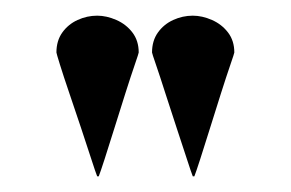

<svg xmlns="http://www.w3.org/2000/svg" viewBox="-20 -720 371 245"><path d="M52 -653Q52 -652 56.5 -637.5Q61 -623 68.5 -601Q76 -579 83.5 -556.5Q91 -534 96.5 -517Q102 -500 104 -495H106Q108 -500 113.5 -517Q119 -534 126 -556.5Q133 -579 140 -601Q147 -623 152 -637.5Q157 -652 157 -653Q157 -668 149 -678.5Q141 -689 128.5 -694.5Q116 -700 104 -700Q91 -700 79 -694.5Q67 -689 59.5 -678.5Q52 -668 52 -653ZM174 -653Q174 -652 179 -637.5Q184 -623 191 -601Q198 -579 205.5 -556.5Q213 -534 218.5 -517Q224 -500 226 -495H228Q230 -500 235.5 -517Q241 -534 248 -556.5Q255 -579 262 -601Q269 -623 274 -637.5Q279 -652 279 -653Q279 -668 271 -678.5Q263 -689 250.5 -694.5Q238 -700 226 -700Q213 -700 201 -694.5Q189 -689 181.5 -678.5Q174 -668 174 -653Z"/></svg>

Font: Emberly Black
Style: Regular
Weight: 900
Designer: Rajesh Rajput
Foundry: Rajesh Rajput
Version: Version 1.000